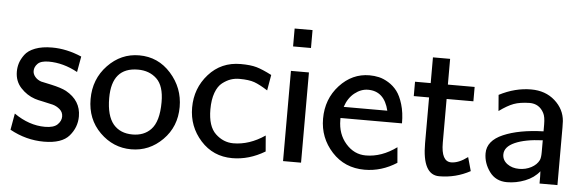

<svg xmlns="http://www.w3.org/2000/svg" viewBox="-47 -843 3052 1001"><g transform="rotate(5 1479.5 -343.0)"><path d="M28.8 -39.1 43.9 -125Q123 -69.8 206.1 -69.8Q252 -69.8 271.5 -88.9Q291 -107.9 291 -130.9Q291 -153.8 273.9 -168.5Q256.8 -183.1 236.8 -188.5Q216.8 -193.8 185.8 -200Q154.8 -206.1 141.1 -210.9Q99.1 -225.1 67.1 -259.5Q35.2 -293.9 35.2 -344.2Q35.2 -367.2 42 -388.7Q48.8 -410.2 65.9 -433.6Q83 -457 119.4 -470.9Q155.8 -484.9 208 -484.9Q284.2 -484.9 362.8 -451.2L348.1 -369.1Q272.9 -410.2 196.8 -410.2Q155.8 -410.2 138.9 -393.1Q122.1 -376 122.1 -355Q122.1 -338.9 134 -324.5Q146 -310.1 166 -303.2Q167 -303.2 220 -291.5Q272.9 -279.8 298.8 -266.1Q377.9 -222.2 377.9 -139.2Q377.9 -82 339.4 -37.1Q300.8 7.8 207 7.8Q113.8 7.8 28.8 -39.1Z M664.1 -483.9Q763.2 -483.9 830.1 -408.9Q897 -334 897 -233.9Q897 -130.9 827.9 -61.5Q758.8 7.8 664.1 7.8Q569.8 7.8 500.2 -61Q430.7 -129.9 430.7 -234.9Q430.7 -339.8 499.8 -411.9Q568.8 -483.9 664.1 -483.9ZM526.9 -249Q526.9 -156.2 564 -111.8Q600.1 -69.8 664.1 -69.8Q724.1 -69.8 759.8 -106.9Q800.8 -148.9 800.8 -251Q800.8 -335.9 762.2 -372.6Q723.6 -409.2 664.1 -409.2Q526.9 -409.2 526.9 -249Z M961.9 -236.8Q961.9 -337.9 1027.3 -411.4Q1092.8 -484.9 1194.8 -484.9Q1246.6 -484.9 1278.1 -475.8Q1309.6 -466.8 1357.9 -441.9L1343.8 -359.9Q1301.8 -386.7 1273.2 -397Q1244.6 -407.2 1194.8 -407.2Q1170.9 -407.2 1149.9 -400.1Q1128.9 -393.1 1106.4 -376Q1084 -358.9 1070.8 -323Q1057.6 -287.1 1057.6 -235.8Q1057.6 -147 1098.6 -108.4Q1139.6 -69.8 1191.9 -69.8Q1275.9 -69.8 1356.9 -125L1363.8 -42Q1280.8 7.8 1192.9 7.8Q1092.8 7.8 1027.3 -64.9Q961.9 -137.7 961.9 -236.8Z M1458.5 0V-472.2H1552.7V0ZM1458.5 -600.1V-693.8H1552.2V-600.1Z M1647 -238.8Q1647 -341.8 1712.6 -413.3Q1778.3 -484.9 1869.1 -484.9Q1894 -484.9 1918.2 -479.5Q1942.4 -474.1 1968.8 -458Q1995.1 -441.9 2014.2 -417Q2033.2 -392.1 2046.1 -349.1Q2059.1 -306.2 2059.1 -250H1737.3V-240.2Q1737.3 -166 1780.8 -116.5Q1824.2 -66.9 1885.3 -66.9Q1968.3 -66.9 2046.4 -124L2053.2 -43Q1974.1 7.8 1885.3 7.8Q1781.2 7.8 1714.1 -65.4Q1647 -138.7 1647 -238.8ZM1749 -309.1H1977.1Q1953.1 -409.2 1868.2 -409.2Q1831.1 -409.2 1797.6 -382.6Q1764.2 -356 1749 -309.1Z M2107.9 -397V-472.2H2189.9V-606.9H2279.8V-472.2H2419.9V-397H2279.8V-168Q2279.8 -69.8 2332 -69.8Q2371.1 -69.8 2418 -105L2438 -33.2Q2362.8 7.8 2275.9 7.8Q2188 7.8 2188 -157.2V-397Z M2506.8 -132.8Q2506.8 -198.7 2588.4 -233.9Q2669.9 -269 2797.9 -272.9V-308.1Q2797.9 -349.1 2787.6 -368.2Q2763.7 -414.1 2712.9 -414.1Q2662.1 -413.1 2629.9 -401.1Q2597.7 -389.2 2554.7 -357.9L2547.9 -441.9Q2630.9 -484.9 2714.8 -484.9Q2790 -484.9 2839.4 -440.9Q2888.7 -397 2893.6 -335L2894.5 -301.8V0H2800.8V-36.1L2799.8 -64Q2772 -28.8 2725.3 -10.5Q2678.7 7.8 2630.9 7.8Q2571.8 7.8 2539.3 -36.6Q2506.8 -81.1 2506.8 -132.8ZM2599.6 -134.8Q2599.6 -105 2625.2 -85.9Q2650.9 -66.9 2688 -66.9Q2722.2 -66.9 2751 -82Q2779.8 -97.2 2792 -122.1Q2797.9 -135.3 2797.9 -163.1V-226.1Q2706.1 -222.2 2652.8 -198.5Q2599.6 -174.8 2599.6 -134.8Z"/></g></svg>

Font: CMU Bright
Style: SemiBold
Weight: 600
Version: Version 0.7.0